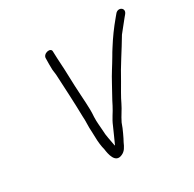

<svg xmlns="http://www.w3.org/2000/svg" viewBox="-116 -613 745 738"><g transform="rotate(-30 256.5 -243.5)"><path d="M159 -466C159 -450 158 -434 159 -417L162 -393C165 -331 169 -264 170 -203C172 -186 169 -154 171 -137L172 -109C172 -92 175 -66 179 -53C182 -30 190 17 226 0C242 -7 249 -21 257 -39C263 -51 264 -51 272 -69C278 -81 283 -94 288 -108C300 -133 313 -149 324 -172C334 -194 353 -225 365 -246C394 -300 428 -349 458 -400C473 -419 483 -431 498 -450L508 -462C525 -483 496 -501 480 -481L470 -469C444 -438 423 -409 401 -374C393 -362 393 -361 384 -346C366 -315 349 -291 331 -257C319 -234 301 -204 290 -181C278 -157 264 -141 253 -114L237 -78C231 -65 227 -55 223 -47C222 -46 221 -45 221 -44L220 -50C217 -70 210 -95 210 -118C209 -139 206 -155 207 -179C209 -206 208 -218 207 -242L205 -276C203 -304 202 -334 201 -365C200 -408 197 -434 196 -475C198 -497 157 -489 159 -466Z"/></g></svg>

Font: Electronic
Style: SeLtIt
Weight: 300
Version: Version 1.011